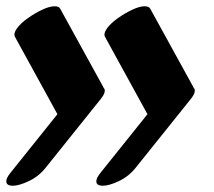

<svg xmlns="http://www.w3.org/2000/svg" viewBox="-285 -579 681 612"><path d="M-251 -29 -102 -215 -237 -461Q-243 -472 -231 -488.5Q-219 -505 -196.5 -521Q-174 -537 -150.5 -548Q-127 -559 -111 -559Q-97 -559 -93 -551L44 -302Q45 -301 45 -299Q49 -296 49 -290Q49 -279 35 -262L-139 -45Q-161 -17 -192.5 -2Q-224 13 -244 13Q-265 13 -265 -1Q-265 -12 -251 -29ZM36 -29 185 -215 50 -461Q44 -472 56 -488.5Q68 -505 90.5 -521Q113 -537 136.5 -548Q160 -559 176 -559Q190 -559 194 -551L331 -302Q332 -301 332 -299Q336 -296 336 -290Q336 -279 322 -262L148 -45Q126 -17 94.5 -2Q63 13 43 13Q22 13 22 -1Q22 -12 36 -29Z"/></svg>

Font: Ga Maamli
Style: Regular
Weight: 400
Designer: Afotey Clement Nii Odai, Ama Asantewa Diaka, David Abbey-Thompson
Foundry: Sorkin Type Co.
Version: Version 1.000; ttfautohint (v1.8.4.7-5d5b)